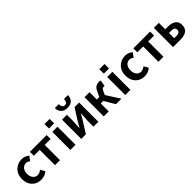

<svg xmlns="http://www.w3.org/2000/svg" viewBox="355 -2385 3951 3951"><g transform="rotate(-45 2331.0 -409.0)"><path d="M317.4 13.7Q198.2 13.7 121.1 -65.4Q43.9 -144.5 43.9 -279.3Q43.9 -414.1 127.4 -494.1Q210.9 -574.2 330.1 -574.2Q419.9 -574.2 493.2 -511.7L422.9 -417Q379.9 -454.1 336.9 -454.1Q272.5 -454.1 233.4 -406.2Q194.3 -358.4 194.3 -279.3Q194.3 -201.2 232.9 -153.8Q271.5 -106.4 333 -106.4Q388.7 -106.4 442.4 -151.4L500 -53.7Q423.8 13.7 317.4 13.7Z M727.5 0V-444.3H556.6V-559.6H1044.9V-444.3H873V0Z M1172.9 -621.1V-751H1323.2V-621.1ZM1172.9 2V-523.4H1323.2V2Z M1492.2 0V-559.6H1633.8V-382.8Q1633.8 -363.3 1621.1 -182.6H1625Q1629.9 -192.4 1656.2 -236.3Q1682.6 -280.3 1692.4 -299.8L1856.4 -559.6H1990.2V0H1847.7V-175.8Q1847.7 -212.9 1861.3 -377H1857.4Q1851.6 -366.2 1825.7 -321.8Q1799.8 -277.3 1790 -258.8L1626 0ZM1746.1 -650.4Q1653.3 -650.4 1605.5 -699.2Q1557.6 -748 1554.7 -832H1669.9Q1671.9 -781.2 1689 -754.9Q1706.1 -728.5 1746.1 -728.5Q1786.1 -728.5 1802.7 -754.9Q1819.3 -781.2 1821.3 -832H1936.5Q1934.6 -748 1887.2 -699.2Q1839.8 -650.4 1746.1 -650.4Z M2473.6 -294.9 2662.1 0H2502L2366.2 -231.4H2292V0H2146.5V-559.6H2292V-346.7H2363.3L2414.1 -455.1Q2445.3 -523.4 2484.4 -548.8Q2523.4 -574.2 2583 -574.2Q2606.4 -574.2 2625 -566.4L2601.6 -429.7Q2589.8 -433.6 2581.1 -433.6Q2556.6 -433.6 2540.5 -421.4Q2524.4 -409.2 2507.8 -372.1Z M2770.5 -621.1V-751H2920.9V-621.1ZM2770.5 2V-523.4H2920.9V2Z M3328.1 13.7Q3209 13.7 3131.8 -65.4Q3054.7 -144.5 3054.7 -279.3Q3054.7 -414.1 3138.2 -494.1Q3221.7 -574.2 3340.8 -574.2Q3430.7 -574.2 3503.9 -511.7L3433.6 -417Q3390.6 -454.1 3347.7 -454.1Q3283.2 -454.1 3244.1 -406.2Q3205.1 -358.4 3205.1 -279.3Q3205.1 -201.2 3243.7 -153.8Q3282.2 -106.4 3343.8 -106.4Q3399.4 -106.4 3453.1 -151.4L3510.7 -53.7Q3434.6 13.7 3328.1 13.7Z M3738.3 0V-444.3H3567.4V-559.6H4055.7V-444.3H3883.8V0Z M4164.1 0V-559.6H4309.6V-373H4384.8Q4493.2 -373 4556.6 -329.1Q4620.1 -285.2 4620.1 -189.5Q4620.1 -90.8 4556.6 -45.4Q4493.2 0 4384.8 0ZM4309.6 -112.3H4377Q4478.5 -112.3 4478.5 -190.4Q4478.5 -264.6 4377 -264.6H4309.6Z"/></g></svg>

Font: Gen Shin Gothic Bold
Style: Bold
Weight: 700
Designer: [Source Han Sans]
Ryoko NISHIZUKA  (kana & ideographs); Paul D. Hunt (Latin, Greek & Cyrillic); Wenlong ZHANG  (bopomofo
Version: Version 1.002.20150607